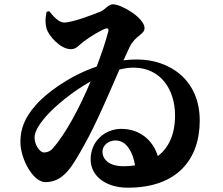

<svg xmlns="http://www.w3.org/2000/svg" viewBox="-20 -815 1040 894"><path d="M555 -41C481 -41 457 -79 457 -108C457 -140 487 -161 518 -161C570 -161 599 -105 609 -45C591 -42 573 -41 555 -41ZM226 -124C216 -112 201 -105 185 -105C165 -105 141 -141 141 -174C141 -201 159 -232 193 -272C238 -323 317 -388 402 -436C350 -311 284 -190 226 -124ZM197 -760C193 -742 188 -714 197 -681C205 -652 259 -586 310 -586C336 -586 346 -604 370 -622C402 -646 452 -676 473 -682C484 -685 487 -679 484 -668C471 -618 452 -562 430 -505C295 -459 189 -375 146 -325C95 -267 75 -215 75 -155C75 -73 135 33 191 33C277 33 316 -39 374 -143C427 -237 490 -385 536 -491C559 -497 581 -500 602 -500C728 -500 795 -398 795 -278C795 -185 763 -125 715 -88C692 -163 630 -215 545 -215C470 -215 402 -159 402 -73C402 5 473 59 575 59C804 59 910 -72 910 -254C910 -445 768 -538 618 -538C597 -538 576 -537 555 -534C567 -560 577 -582 584 -597C610 -650 653 -654 653 -684C653 -732 545 -795 506 -795C485 -795 469 -770 450 -762C420 -749 317 -710 279 -710C253 -710 228 -740 209 -763Z"/></svg>

Font: Noto Serif KR Black
Style: Regular
Weight: 900
Version: Version 1.001;PS 1.001;hotconv 16.6.54;makeotf.lib2.5.65590